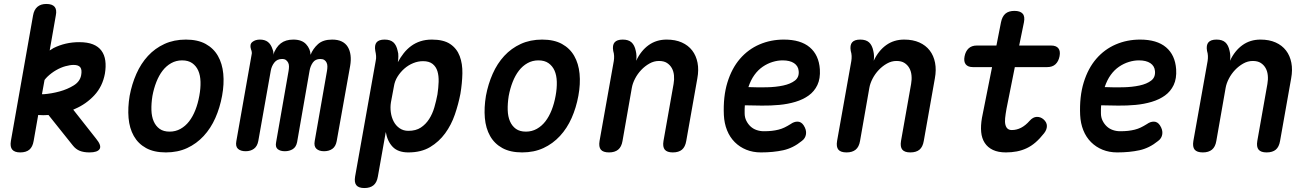

<svg xmlns="http://www.w3.org/2000/svg" viewBox="-20 -760 6640 970"><path d="M465 -60Q494 -25 483.5 -7.5Q473 10 432 10Q403 10 383 2Q363 -6 348 -25L225 -179Q199 -177 173 -179L150 -48Q145 -18 128.5 -4Q112 10 82 10Q54 10 42 -4Q30 -18 35 -48L147 -682Q152 -711 169 -725.5Q186 -740 214 -740Q244 -740 256 -725.5Q268 -711 262 -682L231 -505Q241 -512 250 -517Q310 -547 380 -547Q422 -547 449.5 -536Q477 -525 492.5 -504Q508 -483 512 -453.5Q516 -424 510 -388Q498 -323 456.5 -278.5Q415 -234 359 -210Q355 -208 350 -206ZM205 -356 192 -284H201Q241 -287 281 -298Q321 -309 352.5 -328.5Q384 -348 390 -380Q395 -407 386 -419.5Q377 -432 352 -432Q334 -432 310.5 -425.5Q287 -419 263.5 -405.5Q240 -392 219 -372Q211 -364 205 -356Z M818 10Q758 10 718 -12Q678 -34 656 -73Q634 -112 629.5 -164Q625 -216 635 -276Q646 -335 669 -387Q692 -439 727.5 -477.5Q763 -516 811 -538Q859 -560 919 -560Q979 -560 1019 -538Q1059 -516 1081 -477.5Q1103 -439 1108 -387.5Q1113 -336 1102 -276Q1091 -216 1068 -164Q1045 -112 1009 -73Q973 -34 925.5 -12Q878 10 818 10ZM837 -95Q867 -95 892 -109Q917 -123 935.5 -147Q954 -171 967 -204Q980 -237 987 -276Q994 -314 993 -347Q992 -380 981.5 -403.5Q971 -427 951 -441Q931 -455 900 -455Q870 -455 845 -441Q820 -427 801.5 -403Q783 -379 770 -346Q757 -313 750 -275Q744 -237 745 -204Q746 -171 756.5 -147Q767 -123 786.5 -109Q806 -95 837 -95Z M1221 4Q1196 4 1182.5 -8Q1169 -20 1174 -47L1251 -483Q1253 -490 1252 -497Q1251 -504 1248 -511Q1240 -536 1255 -548Q1270 -560 1293 -560Q1318 -560 1333.5 -548Q1349 -536 1357 -511Q1360 -504 1361 -497Q1362 -490 1360 -483Q1374 -522 1398.5 -541Q1423 -560 1462 -560Q1505 -560 1526.5 -536.5Q1548 -513 1549 -483Q1561 -514 1586.5 -537Q1612 -560 1658 -560Q1687 -560 1706.5 -550.5Q1726 -541 1737 -523Q1748 -505 1751 -480.5Q1754 -456 1749 -427L1681 -47Q1676 -20 1659 -8Q1642 4 1617 4Q1592 4 1578.5 -8.5Q1565 -21 1570 -48L1632 -402Q1634 -414 1634 -424.5Q1634 -435 1630 -443.5Q1626 -452 1618.5 -457Q1611 -462 1598 -462Q1573 -462 1560.5 -444Q1548 -426 1544 -403L1481 -42Q1476 -17 1459 -6.5Q1442 4 1419 4Q1396 4 1383 -6.5Q1370 -17 1375 -42L1438 -402Q1440 -414 1440 -424.5Q1440 -435 1436 -443Q1432 -451 1425 -456.5Q1418 -462 1405 -462Q1380 -462 1366 -444Q1352 -426 1348 -403L1285 -48Q1280 -21 1263 -8.5Q1246 4 1221 4Z M1990 -446Q2003 -470 2019.5 -491Q2036 -512 2057 -527.5Q2078 -543 2104 -551.5Q2130 -560 2162 -560Q2221 -560 2254.5 -537.5Q2288 -515 2302.5 -476.5Q2317 -438 2316 -389Q2315 -340 2306 -286Q2296 -234 2278 -181.5Q2260 -129 2229 -86.5Q2198 -44 2153 -17Q2108 10 2043 10Q1991 10 1964 -18Q1937 -46 1929 -93L1889 132Q1884 162 1867 176Q1850 190 1821 190Q1792 190 1780.5 176Q1769 162 1774 132L1878 -452Q1881 -465 1880 -477.5Q1879 -490 1876 -503Q1871 -532 1882.5 -546Q1894 -560 1923 -560Q1952 -560 1967.5 -546Q1983 -532 1989 -503Q1993 -491 1992.5 -474.5Q1992 -458 1990 -446ZM2117 -451Q2092 -451 2067.5 -441Q2043 -431 2023 -413.5Q2003 -396 1988.5 -373Q1974 -350 1970 -323L1955 -243Q1951 -218 1954.5 -192.5Q1958 -167 1969 -146Q1980 -125 1999 -112Q2018 -99 2043 -99Q2081 -99 2106 -115.5Q2131 -132 2148 -158.5Q2165 -185 2174.5 -218Q2184 -251 2190 -283Q2195 -316 2196 -346.5Q2197 -377 2190 -400Q2183 -423 2165.5 -437Q2148 -451 2117 -451Z M2618 10Q2558 10 2518 -12Q2478 -34 2456 -73Q2434 -112 2429.5 -164Q2425 -216 2435 -276Q2446 -335 2469 -387Q2492 -439 2527.5 -477.5Q2563 -516 2611 -538Q2659 -560 2719 -560Q2779 -560 2819 -538Q2859 -516 2881 -477.5Q2903 -439 2908 -387.5Q2913 -336 2902 -276Q2891 -216 2868 -164Q2845 -112 2809 -73Q2773 -34 2725.5 -12Q2678 10 2618 10ZM2637 -95Q2667 -95 2692 -109Q2717 -123 2735.5 -147Q2754 -171 2767 -204Q2780 -237 2787 -276Q2794 -314 2793 -347Q2792 -380 2781.5 -403.5Q2771 -427 2751 -441Q2731 -455 2700 -455Q2670 -455 2645 -441Q2620 -427 2601.5 -403Q2583 -379 2570 -346Q2557 -313 2550 -275Q2544 -237 2545 -204Q2546 -171 2556.5 -147Q2567 -123 2586.5 -109Q2606 -95 2637 -95Z M3126 -560Q3155 -560 3170.5 -546Q3186 -532 3192 -503Q3195 -491 3195.5 -478Q3196 -465 3194 -453Q3218 -504 3257 -532Q3296 -560 3348 -560Q3392 -560 3424.5 -545.5Q3457 -531 3477 -505Q3497 -479 3504 -443Q3511 -407 3503 -364L3447 -48Q3442 -18 3425.5 -4Q3409 10 3379 10Q3350 10 3338.5 -4Q3327 -18 3332 -48L3383 -336Q3387 -358 3385 -379Q3383 -400 3374 -416Q3365 -432 3349.5 -442Q3334 -452 3309 -452Q3284 -452 3261 -439Q3238 -426 3219.5 -406.5Q3201 -387 3188.5 -363Q3176 -339 3172 -316L3125 -48Q3120 -18 3103 -4Q3086 10 3057 10Q3027 10 3015.5 -4Q3004 -18 3009 -48L3081 -452Q3083 -465 3082.5 -477.5Q3082 -490 3078 -503Q3073 -532 3085 -546Q3097 -560 3126 -560Z M4040 -127Q4055 -104 4052 -82.5Q4049 -61 4031 -48Q3987 -12 3937 -1Q3887 10 3824 10Q3784 10 3750.5 -3.5Q3717 -17 3692 -42Q3667 -67 3653 -102Q3639 -137 3637 -179Q3633 -272 3655 -343.5Q3677 -415 3718.5 -463Q3760 -511 3817 -535.5Q3874 -560 3940 -560Q4025 -560 4071 -521Q4117 -482 4122 -410Q4125 -363 4109.5 -330.5Q4094 -298 4065.5 -277.5Q4037 -257 3998.5 -245.5Q3960 -234 3917 -230Q3874 -226 3829 -226.5Q3784 -227 3743 -228Q3742 -219 3742 -209V-188Q3742 -167 3750.5 -150Q3759 -133 3772 -121Q3785 -109 3802.5 -103Q3820 -97 3839 -97Q3862 -97 3879.5 -99Q3897 -101 3913 -105Q3929 -109 3943.5 -116Q3958 -123 3974 -133Q3992 -146 4010 -145.5Q4028 -145 4040 -127ZM3761 -320Q3807 -318 3853.5 -319Q3900 -320 3937 -328Q3974 -336 3996 -353Q4018 -370 4015 -401Q4014 -414 4008 -424Q4002 -434 3991.5 -441Q3981 -448 3966.5 -451.5Q3952 -455 3934 -455Q3909 -455 3883 -447Q3857 -439 3833.5 -423Q3810 -407 3791.5 -381.5Q3773 -356 3761 -320Z M4326 -560Q4355 -560 4370.5 -546Q4386 -532 4392 -503Q4395 -491 4395.5 -478Q4396 -465 4394 -453Q4418 -504 4457 -532Q4496 -560 4548 -560Q4592 -560 4624.5 -545.5Q4657 -531 4677 -505Q4697 -479 4704 -443Q4711 -407 4703 -364L4647 -48Q4642 -18 4625.5 -4Q4609 10 4579 10Q4550 10 4538.5 -4Q4527 -18 4532 -48L4583 -336Q4587 -358 4585 -379Q4583 -400 4574 -416Q4565 -432 4549.5 -442Q4534 -452 4509 -452Q4484 -452 4461 -439Q4438 -426 4419.5 -406.5Q4401 -387 4388.5 -363Q4376 -339 4372 -316L4325 -48Q4320 -18 4303 -4Q4286 10 4257 10Q4227 10 4215.5 -4Q4204 -18 4209 -48L4281 -452Q4283 -465 4282.5 -477.5Q4282 -490 4278 -503Q4273 -532 4285 -546Q4297 -560 4326 -560Z M5290 -530Q5316 -530 5327 -516Q5338 -502 5333 -476Q5328 -450 5312.5 -435.5Q5297 -421 5271 -421H5107L5065 -211Q5060 -183 5058 -163Q5056 -143 5059.5 -129.5Q5063 -116 5071 -109.5Q5079 -103 5092 -103Q5116 -103 5138.5 -114.5Q5161 -126 5182 -150Q5199 -169 5218 -169.5Q5237 -170 5252 -157Q5269 -142 5269 -123.5Q5269 -105 5255 -87Q5233 -59 5211.5 -40.5Q5190 -22 5166.5 -11Q5143 0 5117 5Q5091 10 5062 10Q5023 10 4996.5 -2.5Q4970 -15 4955 -38Q4940 -61 4937 -93Q4934 -125 4941 -165L4992 -421H4895Q4870 -421 4859 -435Q4848 -449 4853 -475Q4858 -501 4873.5 -515.5Q4889 -530 4915 -530H5014L5037 -647Q5043 -677 5059.5 -691Q5076 -705 5105 -705Q5134 -705 5146.5 -691Q5159 -677 5153 -647L5129 -530Z M5840 -127Q5855 -104 5852 -82.5Q5849 -61 5831 -48Q5787 -12 5737 -1Q5687 10 5624 10Q5584 10 5550.5 -3.5Q5517 -17 5492 -42Q5467 -67 5453 -102Q5439 -137 5437 -179Q5433 -272 5455 -343.5Q5477 -415 5518.5 -463Q5560 -511 5617 -535.5Q5674 -560 5740 -560Q5825 -560 5871 -521Q5917 -482 5922 -410Q5925 -363 5909.5 -330.5Q5894 -298 5865.5 -277.5Q5837 -257 5798.5 -245.5Q5760 -234 5717 -230Q5674 -226 5629 -226.5Q5584 -227 5543 -228Q5542 -219 5542 -209V-188Q5542 -167 5550.5 -150Q5559 -133 5572 -121Q5585 -109 5602.5 -103Q5620 -97 5639 -97Q5662 -97 5679.5 -99Q5697 -101 5713 -105Q5729 -109 5743.5 -116Q5758 -123 5774 -133Q5792 -146 5810 -145.5Q5828 -145 5840 -127ZM5561 -320Q5607 -318 5653.5 -319Q5700 -320 5737 -328Q5774 -336 5796 -353Q5818 -370 5815 -401Q5814 -414 5808 -424Q5802 -434 5791.5 -441Q5781 -448 5766.5 -451.5Q5752 -455 5734 -455Q5709 -455 5683 -447Q5657 -439 5633.5 -423Q5610 -407 5591.5 -381.5Q5573 -356 5561 -320Z M6126 -560Q6155 -560 6170.5 -546Q6186 -532 6192 -503Q6195 -491 6195.5 -478Q6196 -465 6194 -453Q6218 -504 6257 -532Q6296 -560 6348 -560Q6392 -560 6424.5 -545.5Q6457 -531 6477 -505Q6497 -479 6504 -443Q6511 -407 6503 -364L6447 -48Q6442 -18 6425.5 -4Q6409 10 6379 10Q6350 10 6338.5 -4Q6327 -18 6332 -48L6383 -336Q6387 -358 6385 -379Q6383 -400 6374 -416Q6365 -432 6349.5 -442Q6334 -452 6309 -452Q6284 -452 6261 -439Q6238 -426 6219.5 -406.5Q6201 -387 6188.5 -363Q6176 -339 6172 -316L6125 -48Q6120 -18 6103 -4Q6086 10 6057 10Q6027 10 6015.5 -4Q6004 -18 6009 -48L6081 -452Q6083 -465 6082.5 -477.5Q6082 -490 6078 -503Q6073 -532 6085 -546Q6097 -560 6126 -560Z"/></svg>

Font: Maple Mono SemiBold
Style: Italic
Weight: 600
Italic angle: -10°
Monospace: yes
Designer: subframe7536
Version: Version 7.000